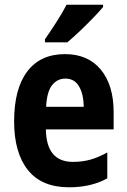

<svg xmlns="http://www.w3.org/2000/svg" viewBox="-20 -786 539 816"><path d="M256 -556Q354 -556 408.5 -490Q463 -424 463 -309V-236H175Q177 -98 290 -98Q330 -98 364 -107.5Q398 -117 436 -138V-28Q368 10 273 10Q157 10 98.5 -63.5Q40 -137 40 -270Q40 -409 96 -482.5Q152 -556 256 -556ZM258 -452Q223 -452 201 -423.5Q179 -395 176 -332H336Q335 -387 315.5 -419.5Q296 -452 258 -452ZM418 -756Q403 -738 376 -710Q349 -682 319.5 -654Q290 -626 266 -606H171V-619Q196 -655 221 -694Q246 -733 263 -766H418Z"/></svg>

Font: Noto Sans Khmer UI Condensed
Style: Bold
Weight: 700
Width: 3
Designer: Danh Hong and the Monotype Design Team
Foundry: Monotype Imaging Inc.
Version: Version 2.002; ttfautohint (v1.8.4.7-5d5b)